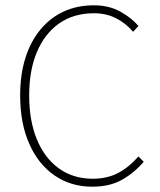

<svg xmlns="http://www.w3.org/2000/svg" viewBox="-20 -692 602 724"><path d="M328 12Q247 12 185.5 -30.5Q124 -73 90 -150.5Q56 -228 56 -332Q56 -410 75.5 -472.5Q95 -535 132 -580Q169 -625 220 -648.5Q271 -672 334 -672Q391 -672 434 -648Q477 -624 502 -594L482 -572Q455 -604 418 -623Q381 -642 334 -642Q258 -642 203.5 -604Q149 -566 119.5 -496.5Q90 -427 90 -332Q90 -237 119 -166.5Q148 -96 202 -57Q256 -18 330 -18Q383 -18 424 -39Q465 -60 502 -102L522 -82Q485 -39 439 -13.5Q393 12 328 12Z"/></svg>

Font: Source Sans 3 Variable
Style: Regular
Weight: 200
Designer: Paul D. Hunt
Foundry: Adobe Systems Incorporated
Version: Version 3.026